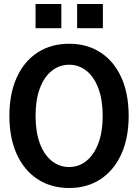

<svg xmlns="http://www.w3.org/2000/svg" viewBox="-20 -929 690 961"><path d="M326 12Q236 12 168.5 -32Q101 -76 64 -157Q27 -238 27 -349Q27 -460 64 -541.5Q101 -623 168.5 -666.5Q236 -710 326 -710Q416 -710 483 -666.5Q550 -623 587 -542Q624 -461 624 -349Q624 -238 587 -157Q550 -76 483 -32Q416 12 326 12ZM326 -93Q375 -93 413 -124Q451 -155 472.5 -212.5Q494 -270 494 -349Q494 -429 472.5 -486.5Q451 -544 413 -574.5Q375 -605 326 -605Q277 -605 238.5 -574Q200 -543 179 -485.5Q158 -428 158 -349Q158 -270 179 -212.5Q200 -155 238.5 -124Q277 -93 326 -93ZM366 -788V-909H495V-788ZM158 -788V-909H287V-788Z"/></svg>

Font: Azeret Mono Medium
Style: Regular
Weight: 500
Designer: Martin Vácha
Foundry: Displaay
Version: Version 1.002